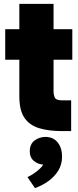

<svg xmlns="http://www.w3.org/2000/svg" viewBox="-20 -678 404 993"><path d="M302 0Q232 0 182.5 -15Q133 -30 106.5 -68.5Q80 -107 80 -180V-369H7V-527H80V-658H257V-527H354V-369H257V-207Q257 -188 263.5 -173.5Q270 -159 301 -159H348V0ZM161 295 122 238Q134 233 151.5 221.5Q169 210 184 196.5Q199 183 203 173Q177 172 155.5 154.5Q134 137 134 105Q134 67 159 48.5Q184 30 216 30Q257 31 279 59.5Q301 88 301 132Q301 173 281 205Q261 237 229 259.5Q197 282 161 295Z"/></svg>

Font: Onest Black
Style: Regular
Weight: 900
Designer: Dmitri Voloshin, Andrey Kudryavtsev
Foundry: Dmitri Voloshin, Andrey Kudryavtsev
Version: Version 1.000;gftools[0.9.33]